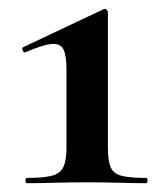

<svg xmlns="http://www.w3.org/2000/svg" viewBox="-20 -416 372 436"><path d="M41 0Q38 0 38 -6Q38 -12 41 -12Q79 -12 98 -17Q117 -22 124 -37Q131 -52 131 -81V-257Q131 -290 124 -304Q117 -318 96.5 -316Q76 -314 37 -297Q34 -296 31.5 -301.5Q29 -307 33 -309L215 -395Q219 -397 222 -394Q225 -391 225 -388V-81Q225 -52 231 -37Q237 -22 255.5 -17Q274 -12 312 -12Q315 -12 315 -6Q315 0 312 0Q284 0 250 -1Q216 -2 177 -2Q138 -2 103.5 -1Q69 0 41 0Z"/></svg>

Font: Cormorant
Style: Bold
Weight: 700
Designer: Christian Thalmann (Catharsis Fonts)
Foundry: Catharsis Fonts
Version: Version 4.000